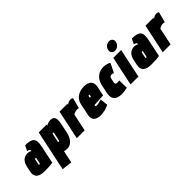

<svg xmlns="http://www.w3.org/2000/svg" viewBox="126 -1815 3104 3104"><g transform="rotate(-45 1678.0 -263.0)"><path d="M311 -371Q307 -375 297 -380Q287 -385 272 -389Q257 -393 238 -393Q211 -393 186 -384.5Q161 -376 140.5 -358Q120 -340 104.5 -312Q89 -284 81 -246L62 -156Q52 -108 61 -76Q70 -44 94.5 -24.5Q119 -5 154.5 3Q190 11 233 11Q253 11 272 10.5Q291 10 309.5 9.5Q328 9 345.5 7.5Q363 6 380.5 4Q398 2 415 0L480 -307Q492 -365 489 -404Q486 -443 465.5 -466.5Q445 -490 405 -500Q365 -510 305 -510L260 -420Q269 -420 279 -417Q289 -414 297.5 -408.5Q306 -403 310 -393.5Q314 -384 311 -371ZM286 -240 263 -131Q263 -131 262 -130.5Q261 -130 259.5 -130Q258 -130 256.5 -129.5Q255 -129 253 -128.5Q251 -128 249 -128Q246 -128 244 -128.5Q242 -129 240.5 -130.5Q239 -132 238.5 -134Q238 -136 238 -138L258 -232Q259 -235 260 -237.5Q261 -240 263 -241.5Q265 -243 267 -244Q269 -245 272 -245Q275 -245 277.5 -244.5Q280 -244 282.5 -243Q285 -242 286 -240Z M926 -177 962 -346Q973 -397 969.5 -434Q966 -471 945 -491Q924 -511 880 -511Q859 -511 839 -505.5Q819 -500 804 -492.5Q789 -485 783 -479L787 -501H607L460 192L636 214L681 0Q689 3 697.5 6Q706 9 718.5 10.5Q731 12 751 12Q810 12 858 -36.5Q906 -85 926 -177ZM776 -318 747 -183Q746 -178 744 -174Q742 -170 738.5 -168Q735 -166 731 -166Q729 -166 726.5 -167Q724 -168 722 -169.5Q720 -171 719 -173Q718 -175 719 -178L751 -329Q753 -330 755 -331Q757 -332 760 -333Q763 -334 766 -334Q768 -334 770 -333.5Q772 -333 774 -331Q776 -329 776.5 -326Q777 -323 776 -318Z M1343 -319 1391 -501Q1382 -507 1370.5 -511.5Q1359 -516 1344 -516Q1323 -516 1300.5 -507Q1278 -498 1258 -481L1262 -501H1082L976 0H1156L1219 -298Q1231 -306 1242.5 -311Q1254 -316 1265.5 -319.5Q1277 -323 1288 -324.5Q1299 -326 1310 -326Q1327 -326 1335 -322.5Q1343 -319 1343 -319Z M1555 -166 1558 -177 1766 -189 1799 -343Q1811 -399 1795.5 -436.5Q1780 -474 1741.5 -492.5Q1703 -511 1647 -511Q1591 -511 1542 -492Q1493 -473 1458.5 -435Q1424 -397 1412 -340L1369 -135Q1361 -97 1368.5 -69Q1376 -41 1396 -23Q1416 -5 1446.5 4Q1477 13 1514 13Q1563 13 1614 0Q1665 -13 1706 -35L1692 -169Q1670 -162 1636 -153.5Q1602 -145 1582 -145Q1573 -145 1567.5 -146.5Q1562 -148 1559 -150.5Q1556 -153 1555 -157Q1554 -161 1555 -166ZM1617 -333 1613 -315 1587 -313 1591 -334Q1593 -342 1595 -347Q1597 -352 1600.5 -355Q1604 -358 1609 -358Q1614 -358 1616 -355Q1618 -352 1618.5 -346.5Q1619 -341 1617 -333Z M2145 -320 2223 -479Q2195 -493 2164 -502Q2133 -511 2100 -512Q2038 -514 1990 -489Q1942 -464 1911 -420.5Q1880 -377 1868 -320L1837 -174Q1824 -110 1839 -69.5Q1854 -29 1893 -9.5Q1932 10 1989 12Q2023 13 2057.5 8Q2092 3 2124 -5L2122 -176Q2122 -176 2118 -175Q2114 -174 2106.5 -173.5Q2099 -173 2091 -172Q2083 -171 2075 -171Q2064 -171 2055.5 -173.5Q2047 -176 2042 -181.5Q2037 -187 2035 -195.5Q2033 -204 2036 -215L2052 -291Q2055 -306 2063.5 -315Q2072 -324 2083.5 -328Q2095 -332 2108 -331Q2119 -330 2128.5 -327.5Q2138 -325 2145 -320Z M2205 0H2385L2491 -501H2311ZM2452 -740Q2413 -740 2382.5 -715.5Q2352 -691 2344 -652Q2336 -615 2355.5 -588.5Q2375 -562 2414 -562Q2452 -562 2484 -588.5Q2516 -615 2524 -652Q2532 -691 2511 -715.5Q2490 -740 2452 -740Z M2751 -371Q2747 -375 2737 -380Q2727 -385 2712 -389Q2697 -393 2678 -393Q2651 -393 2626 -384.5Q2601 -376 2580.5 -358Q2560 -340 2544.5 -312Q2529 -284 2521 -246L2502 -156Q2492 -108 2501 -76Q2510 -44 2534.5 -24.5Q2559 -5 2594.5 3Q2630 11 2673 11Q2693 11 2712 10.5Q2731 10 2749.5 9.5Q2768 9 2785.5 7.5Q2803 6 2820.5 4Q2838 2 2855 0L2920 -307Q2932 -365 2929 -404Q2926 -443 2905.5 -466.5Q2885 -490 2845 -500Q2805 -510 2745 -510L2700 -420Q2709 -420 2719 -417Q2729 -414 2737.5 -408.5Q2746 -403 2750 -393.5Q2754 -384 2751 -371ZM2726 -240 2703 -131Q2703 -131 2702 -130.5Q2701 -130 2699.5 -130Q2698 -130 2696.5 -129.5Q2695 -129 2693 -128.5Q2691 -128 2689 -128Q2686 -128 2684 -128.5Q2682 -129 2680.5 -130.5Q2679 -132 2678.5 -134Q2678 -136 2678 -138L2698 -232Q2699 -235 2700 -237.5Q2701 -240 2703 -241.5Q2705 -243 2707 -244Q2709 -245 2712 -245Q2715 -245 2717.5 -244.5Q2720 -244 2722.5 -243Q2725 -242 2726 -240Z M3308 -319 3356 -501Q3347 -507 3335.5 -511.5Q3324 -516 3309 -516Q3288 -516 3265.5 -507Q3243 -498 3223 -481L3227 -501H3047L2941 0H3121L3184 -298Q3196 -306 3207.5 -311Q3219 -316 3230.5 -319.5Q3242 -323 3253 -324.5Q3264 -326 3275 -326Q3292 -326 3300 -322.5Q3308 -319 3308 -319Z"/></g></svg>

Font: Advent Pro Black
Style: Italic
Weight: 900
Italic angle: -12°
Version: Version 3.000